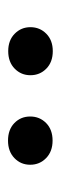

<svg xmlns="http://www.w3.org/2000/svg" viewBox="146 -912 153 486"><g transform="rotate(90 223.0 -668.5)"><path d="M48.3 -668.5Q48.3 -692.4 64.9 -708.7Q81.5 -725.1 108.9 -725.1Q136.7 -725.1 153.3 -708.7Q169.9 -692.4 169.9 -668.5Q169.9 -645 153.3 -628.7Q136.7 -612.3 108.9 -612.3Q81.5 -612.3 64.9 -628.7Q48.3 -645 48.3 -668.5ZM274.4 -668Q274.4 -691.9 291 -708.3Q307.6 -724.6 335.4 -724.6Q362.8 -724.6 379.6 -708.3Q396.5 -691.9 396.5 -668Q396.5 -644 379.6 -627.9Q362.8 -611.8 335.4 -611.8Q307.6 -611.8 291 -627.9Q274.4 -644 274.4 -668Z"/></g></svg>

Font: Vazirmatn UI Medium
Style: Regular
Weight: 500
Designer: Saber Rastikerdar
Foundry: Saber Rastikerdar
Version: Version 33.003